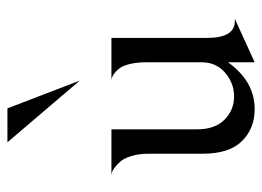

<svg xmlns="http://www.w3.org/2000/svg" viewBox="-112 -564 689 504"><g transform="rotate(-90 232.0 -312.5)"><path d="M110 -637H199L272 -447ZM320 -58Q270 12 197 12Q146 12 113 -21.5Q80 -55 80 -124V-266Q80 -292 74 -311.5Q68 -331 59.5 -340.5Q51 -350 43 -356Q35 -362 29 -363L23 -364H144V-139Q144 -92 169.5 -67Q195 -42 230 -42Q265 -42 292.5 -65.5Q320 -89 320 -127V-273Q320 -297 315.5 -315.5Q311 -334 304 -343Q297 -352 290 -357Q283 -362 278 -363L274 -364H384V-113Q384 -40 428 -40H434L320 12Z"/></g></svg>

Font: Bellefair
Style: Regular
Weight: 400
Designer: Nick Shinn, Liron Lavi Turkenic
Foundry: Shinntype
Version: Version 1.003;PS 001.003;hotconv 1.0.88;makeotf.lib2.5.64775